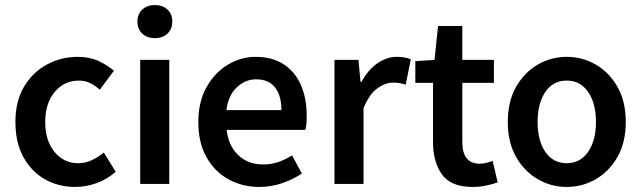

<svg xmlns="http://www.w3.org/2000/svg" viewBox="-20 -728 2538 760"><path d="M278 12Q211 12 157.5 -18.5Q104 -49 72.5 -106.5Q41 -164 41 -245Q41 -327 75 -384.5Q109 -442 165.5 -472.5Q222 -503 287 -503Q334 -503 369 -487Q404 -471 431 -448L375 -373Q356 -390 336 -399.5Q316 -409 293 -409Q234 -409 196.5 -364Q159 -319 159 -245Q159 -172 195.5 -127Q232 -82 290 -82Q319 -82 344.5 -94.5Q370 -107 391 -124L438 -48Q404 -18 362 -3Q320 12 278 12Z M535 0V-491H650V0ZM593 -577Q562 -577 543 -595Q524 -613 524 -643Q524 -672 543 -690Q562 -708 593 -708Q624 -708 643 -690Q662 -672 662 -643Q662 -613 643 -595Q624 -577 593 -577Z M1007 12Q939 12 884 -18.5Q829 -49 797 -106.5Q765 -164 765 -245Q765 -325 797.5 -383Q830 -441 882 -472Q934 -503 991 -503Q1058 -503 1103 -473.5Q1148 -444 1171 -391.5Q1194 -339 1194 -270Q1194 -234 1189 -214H877Q885 -149 924 -113Q963 -77 1022 -77Q1054 -77 1081.5 -86.5Q1109 -96 1136 -113L1175 -41Q1140 -18 1097 -3Q1054 12 1007 12ZM876 -292H1094Q1094 -349 1069 -381.5Q1044 -414 994 -414Q951 -414 917.5 -382.5Q884 -351 876 -292Z M1304 0V-491H1399L1407 -404H1411Q1437 -452 1474 -477.5Q1511 -503 1550 -503Q1585 -503 1606 -493L1586 -393Q1573 -397 1562 -399Q1551 -401 1535 -401Q1506 -401 1474 -378.5Q1442 -356 1419 -300V0Z M1850 12Q1765 12 1729.5 -37.5Q1694 -87 1694 -166V-400H1624V-486L1700 -491L1714 -625H1810V-491H1935V-400H1810V-166Q1810 -80 1879 -80Q1892 -80 1906 -83.5Q1920 -87 1930 -91L1950 -6Q1930 1 1904.5 6.5Q1879 12 1850 12Z M2223 12Q2162 12 2109 -18.5Q2056 -49 2023 -106.5Q1990 -164 1990 -245Q1990 -327 2023 -384.5Q2056 -442 2109 -472.5Q2162 -503 2223 -503Q2285 -503 2338 -472.5Q2391 -442 2424 -384.5Q2457 -327 2457 -245Q2457 -164 2424 -106.5Q2391 -49 2338 -18.5Q2285 12 2223 12ZM2223 -82Q2277 -82 2308 -127Q2339 -172 2339 -245Q2339 -319 2308 -364Q2277 -409 2223 -409Q2169 -409 2138.5 -364Q2108 -319 2108 -245Q2108 -172 2138.5 -127Q2169 -82 2223 -82Z"/></svg>

Font: Source Sans Pro SemiBold
Style: Regular
Weight: 600
Designer: Paul D. Hunt
Foundry: Adobe Systems Incorporated
Version: Version 2.045;hotconv 1.0.109;makeotfexe 2.5.65596